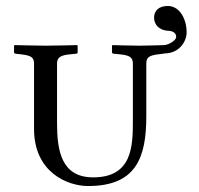

<svg xmlns="http://www.w3.org/2000/svg" viewBox="-20 -613 667 643"><path d="M275 10C436 10 470 -85 470 -224V-400C470 -420 478 -427 509 -431L526 -433C527 -433 529 -434 530 -434C582 -434 605 -476 605 -504C605 -552 580 -593 542 -593C513 -593 496 -578 496 -554C496 -534 509 -512 543 -510C562 -509 570 -501 570 -489C570 -479 547 -463 530 -462C530 -462 475 -460 447 -460C417 -460 357 -462 357 -462L355 -460V-438C355 -435 358 -433 362 -433L382 -431C412 -428 425 -422 425 -400V-211C425 -125 424 -19 292 -19C185 -19 171 -109 171 -202V-400C171 -420 182 -428 214 -431L234 -433C238 -433 240 -435 240 -438V-460L238 -462C238 -462 163 -460 135 -460C104 -460 29 -462 29 -462L27 -460V-438C27 -435 30 -433 33 -433L51 -431C83 -427 94 -422 94 -400V-181C94 -36 206 10 275 10Z"/></svg>

Font: Linux Libertine O C
Style: Regular
Weight: 400
Designer: Philipp H. Poll
Foundry: Philipp H. Poll
Version: Version 4.0.3